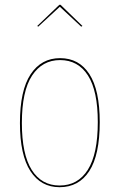

<svg xmlns="http://www.w3.org/2000/svg" viewBox="-20 -770 498 799"><path d="M395 -262Q395 -125 351.5 -58Q308 9 228 9Q150 9 106.5 -58Q63 -125 63 -258Q63 -394 107.5 -461Q152 -528 230 -528Q309 -528 352 -461.5Q395 -395 395 -262ZM71 -258Q71 -128 112 -63Q153 2 228 2Q304 2 345.5 -63.5Q387 -129 387 -262Q387 -392 346 -456Q305 -520 230 -520Q156 -520 113.5 -455.5Q71 -391 71 -258ZM135 -662 227 -750H232L323 -662L318 -659L229 -742L139 -659Z"/></svg>

Font: Fira Sans Compressed Eight
Style: Regular
Weight: 100
Width: 1
Designer: bBox Type GmbH & Carrois Corporate GbR & Edenspiekermann AG
Foundry: bBox Type GmbH & Carrois Corporate GbR & Edenspiekermann AG
Version: Version 4.301